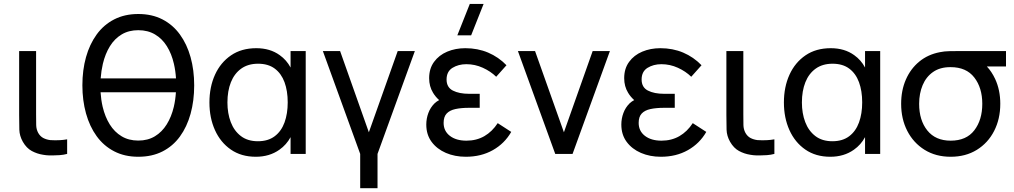

<svg xmlns="http://www.w3.org/2000/svg" viewBox="-20 -808 5326 1008"><path d="M206 4.5Q174 -0.5 146.5 -15.5Q119 -30.5 100 -63.5Q82.5 -94.5 81.5 -127Q80.5 -159.5 80.5 -204V-540H169.5V-208Q169.5 -174 170 -151.5Q170.5 -129 180.5 -110.5Q191 -92 207.2 -83.5Q223.5 -75 243.5 -72.5Q256 -71.5 269.5 -71.5Q278.5 -71.5 295 -72.2Q311.5 -73 332.5 -76.5V0Q314 5 293.5 6.5Q273 8 255.5 8Q250.5 8 236.8 7.8Q223 7.5 206 4.5Z M706 15Q634.5 15 579.5 -13.5Q524.5 -42 487.5 -93Q450.5 -144 431.5 -212.5Q412.5 -281 412.5 -360Q412.5 -440 431.5 -508Q450.5 -576 487.5 -627Q524.5 -678 579.5 -706.2Q634.5 -734.5 706 -734.5Q778 -734.5 832.8 -706.2Q887.5 -678 924.5 -627Q961.5 -576 980.5 -508Q999.5 -440 999.5 -360Q999.5 -279 980.5 -210.5Q961.5 -142 924.5 -91.2Q887.5 -40.5 832.8 -12.8Q778 15 706 15ZM904 -396.5Q901.5 -436.5 893 -473Q881 -525.5 856.2 -565.2Q831.5 -605 793.8 -627.2Q756 -649.5 706 -649.5Q656 -649.5 618.8 -627.2Q581.5 -605 557 -565.2Q532.5 -525.5 520 -473Q511.5 -436.5 508.5 -396.5ZM706 -70Q756 -70 793.2 -92.5Q830.5 -115 855.2 -154.8Q880 -194.5 892.5 -247Q901 -283.5 903.5 -323.5H508Q510.5 -283.5 519 -247Q531.5 -194.5 556.2 -154.8Q581 -115 618.5 -92.5Q656 -70 706 -70Z M1323 15Q1246.5 15 1192 -22.8Q1137.5 -60.5 1108.5 -125Q1079.5 -189.5 1079.5 -270Q1079.5 -351.5 1108.8 -415.8Q1138 -480 1193 -517.5Q1248 -555 1325.5 -555Q1398 -555 1448.5 -518.5Q1484.5 -493 1505.5 -453.5V-540H1585V0H1505.5V-88Q1484 -48 1447 -22Q1395 15 1323 15ZM1334 -66.5Q1387.5 -66.5 1422.2 -92.8Q1457 -119 1473.8 -165.2Q1490.5 -211.5 1490.5 -270.5Q1490.5 -330.5 1473.8 -376.2Q1457 -422 1422.5 -447.8Q1388 -473.5 1335 -473.5Q1282.5 -473.5 1246.5 -447.8Q1210.5 -422 1192.2 -376.2Q1174 -330.5 1174 -270Q1174 -213 1191.5 -167Q1209 -121 1244.5 -93.8Q1280 -66.5 1334 -66.5Z M1871 180V0L1675 -540H1765.5L1916.5 -113.5L2068 -540H2158L1962 0V180Z M2453.5 -622.5H2381L2446.5 -787.5H2519ZM2425.5 15Q2368 15 2321 -5.2Q2274 -25.5 2246 -63.2Q2218 -101 2218 -154Q2218 -185.5 2228.8 -214.5Q2239.5 -243.5 2261 -265Q2272 -275.5 2285.5 -282.5Q2266 -300 2253.5 -321Q2233 -354.5 2233 -397.5Q2233 -448 2258.8 -483.2Q2284.5 -518.5 2327.8 -536.8Q2371 -555 2423 -555Q2488 -555 2542.8 -531.8Q2597.5 -508.5 2639 -465.5L2585 -405Q2556 -433.5 2514.8 -452.2Q2473.5 -471 2428.5 -471Q2386.5 -471 2355.5 -451.8Q2324.5 -432.5 2324.5 -390.5Q2324.5 -349.5 2357.5 -332.5Q2390.5 -315.5 2443 -315.5H2498.5V-242H2442.5Q2401 -242 2371 -235.5Q2341 -229 2325 -212Q2309 -195 2309 -163Q2309 -120 2341.8 -94.8Q2374.5 -69.5 2429 -69.5Q2481.5 -69.5 2522.8 -93.2Q2564 -117 2593 -161.5L2664 -115.5Q2629 -54.5 2567.5 -19.8Q2506 15 2425.5 15Z M2895 0 2699 -540H2789L2940.5 -113.5L3091.5 -540H3182L2986 0Z M3449.5 15Q3392 15 3345 -5.2Q3298 -25.5 3270 -63.2Q3242 -101 3242 -154Q3242 -185.5 3252.8 -214.5Q3263.5 -243.5 3285 -265Q3296 -275.5 3309.5 -282.5Q3290 -300 3277.5 -321Q3257 -354.5 3257 -397.5Q3257 -448 3282.8 -483.2Q3308.5 -518.5 3351.8 -536.8Q3395 -555 3447 -555Q3512 -555 3566.8 -531.8Q3621.5 -508.5 3663 -465.5L3609 -405Q3580 -433.5 3538.8 -452.2Q3497.5 -471 3452.5 -471Q3410.5 -471 3379.5 -451.8Q3348.5 -432.5 3348.5 -390.5Q3348.5 -349.5 3381.5 -332.5Q3414.5 -315.5 3467 -315.5H3522.5V-242H3466.5Q3425 -242 3395 -235.5Q3365 -229 3349 -212Q3333 -195 3333 -163Q3333 -120 3365.8 -94.8Q3398.5 -69.5 3453 -69.5Q3505.5 -69.5 3546.8 -93.2Q3588 -117 3617 -161.5L3688 -115.5Q3653 -54.5 3591.5 -19.8Q3530 15 3449.5 15Z M3919 4.5Q3887 -0.5 3859.5 -15.5Q3832 -30.5 3813 -63.5Q3795.5 -94.5 3794.5 -127Q3793.5 -159.5 3793.5 -204V-540H3882.5V-208Q3882.5 -174 3883 -151.5Q3883.5 -129 3893.5 -110.5Q3904 -92 3920.2 -83.5Q3936.5 -75 3956.5 -72.5Q3969 -71.5 3982.5 -71.5Q3991.5 -71.5 4008 -72.2Q4024.5 -73 4045.5 -76.5V0Q4027 5 4006.5 6.5Q3986 8 3968.5 8Q3963.5 8 3949.8 7.8Q3936 7.5 3919 4.5Z M4339 15Q4262.5 15 4208 -22.8Q4153.5 -60.5 4124.5 -125Q4095.5 -189.5 4095.5 -270Q4095.5 -351.5 4124.8 -415.8Q4154 -480 4209 -517.5Q4264 -555 4341.5 -555Q4414 -555 4464.5 -518.5Q4500.5 -493 4521.5 -453.5V-540H4601V0H4521.5V-88Q4500 -48 4463 -22Q4411 15 4339 15ZM4350 -66.5Q4403.5 -66.5 4438.2 -92.8Q4473 -119 4489.8 -165.2Q4506.5 -211.5 4506.5 -270.5Q4506.5 -330.5 4489.8 -376.2Q4473 -422 4438.5 -447.8Q4404 -473.5 4351 -473.5Q4298.5 -473.5 4262.5 -447.8Q4226.5 -422 4208.2 -376.2Q4190 -330.5 4190 -270Q4190 -213 4207.5 -167Q4225 -121 4260.5 -93.8Q4296 -66.5 4350 -66.5Z M4971 15Q4892.5 15 4834 -21.5Q4775.5 -58 4743.2 -120.8Q4711 -183.5 4711 -263Q4711 -333.5 4735.8 -390.2Q4760.5 -447 4806 -484.5Q4851.5 -522 4914 -534Q4937 -539 4966.8 -539.5Q4996.5 -540 5031 -540H5261.5V-459H5161Q5186.5 -432 5204.5 -393.5Q5231.5 -335.5 5231.5 -263Q5231.5 -183.5 5199.2 -120.5Q5167 -57.5 5108.2 -21.2Q5049.5 15 4971 15ZM4971 -69.5Q5053.5 -69.5 5095.2 -124Q5137 -178.5 5137 -263Q5137 -347 5095 -401.2Q5053 -455.5 4971 -455.5Q4970 -455.5 4969 -455.5Q4915 -455.5 4878.5 -430Q4842 -404.5 4823.8 -360.8Q4805.5 -317 4805.5 -263Q4805.5 -176.5 4848.5 -123Q4891.5 -69.5 4971 -69.5Z"/></svg>

Font: Cns Manrope Med
Style: Regular
Weight: 500
Designer: Mikhail Sharanda
Foundry: Mikhail Sharanda
Version: Version 4.504